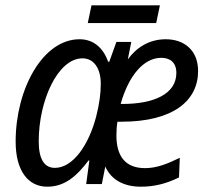

<svg xmlns="http://www.w3.org/2000/svg" viewBox="-20 -694 785 724"><path d="M311 -607H569L583 -674H325ZM158 10C223 10 268 -28 314 -89H317L305 0H364L377 -66C399 -16 447 10 511 10C564 10 608 -2 655 -25L658 -99C611 -76 571 -60 527 -60C451 -60 419 -107 419 -183C419 -200 420 -219 423 -235H438C634 -235 727 -315 727 -426C727 -506 673 -546 605 -546C541 -546 493 -513 462 -470L475 -536H419L392 -461H388C370 -511 335 -546 280 -546C141 -546 39 -358 39 -160C39 -50 86 10 158 10ZM442 -302H435C465 -409 522 -476 588 -476C622 -476 645 -458 645 -419C645 -340 561 -302 442 -302ZM187 -61C147 -61 126 -94 126 -161C126 -315 198 -474 291 -474C334 -474 360 -436 360 -378C360 -343 355 -303 343 -256C315 -147 255 -61 187 -61Z"/></svg>

Font: Noto Sans SemiCondensed
Style: Italic
Weight: 400
Width: 4
Italic angle: -12°
Designer: Monotype Design Team
Foundry: Monotype Imaging Inc.
Version: Version 2.013